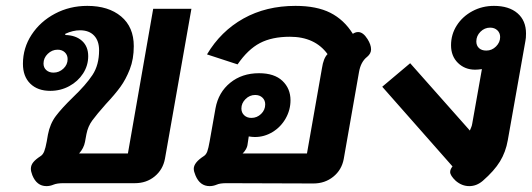

<svg xmlns="http://www.w3.org/2000/svg" viewBox="-20 -623 1809 653"><path d="M138 10Q105 10 90 -27Q85 -40 85 -49Q85 -61 93 -71Q101 -81 118 -92Q126 -97 130.5 -108.5Q135 -120 139 -142L143 -165Q150 -202 170 -228.5Q190 -255 228 -292Q272 -334 294.5 -368Q317 -402 317 -452Q317 -484 300 -502Q283 -520 252 -520Q228 -520 202 -508V-504Q238 -503 259 -484Q280 -465 280 -432Q280 -400 262.5 -373Q245 -346 215.5 -330Q186 -314 151 -314Q108 -314 83 -338.5Q58 -363 58 -406Q58 -460 87.5 -505Q117 -550 167 -576.5Q217 -603 277 -603Q349 -603 392 -567Q435 -531 435 -466Q435 -422 421.5 -387.5Q408 -353 389.5 -327.5Q371 -302 340 -269Q309 -234 294 -213.5Q279 -193 274 -167L269 -140Q265 -119 249 -101H415L501 -593H631L541 -83Q534 -46 506 -23Q478 0 439 0H196Q174 0 162 5Q150 10 138 10ZM210 -422Q210 -436 200.5 -445Q191 -454 176 -454Q157 -454 142.5 -440Q128 -426 128 -407Q128 -393 137.5 -384.5Q147 -376 162 -376Q181 -376 195.5 -389.5Q210 -403 210 -422Z M693 10Q660 10 645 -26Q639 -40 639 -49Q639 -70 673 -92Q681 -97 685 -108Q689 -119 693 -142L713 -255Q723 -309 763 -341.5Q803 -374 861 -374Q913 -374 940.5 -348Q968 -322 968 -282Q968 -249 951.5 -220Q935 -191 907 -174Q879 -157 847 -157Q838 -157 826 -159L822 -132Q821 -123 815.5 -114Q810 -105 805 -101H1024L1075 -391Q1080 -425 1094 -439Q1051 -498 966 -498Q905 -498 864 -476.5Q823 -455 788 -404L684 -438Q731 -517 808 -560Q885 -603 985 -603Q1057 -603 1103.5 -579.5Q1150 -556 1180 -508Q1189 -514 1198 -514Q1215 -514 1230 -490Q1242 -471 1242 -455Q1242 -441 1229 -430Q1207 -413 1201 -378L1149 -82Q1142 -45 1113.5 -22Q1085 1 1046 1L750 0Q728 0 717 5Q705 10 693 10ZM882 -268Q882 -282 872.5 -291Q863 -300 848 -300Q829 -300 815 -286Q801 -272 801 -254Q801 -240 810.5 -231Q820 -222 835 -222Q854 -222 868 -235.5Q882 -249 882 -268Z M1576 10Q1551 10 1530 -8Q1511 -26 1511 -38Q1511 -47 1519 -57L1280 -328L1375 -408L1578 -179Q1579 -182 1582 -188.5Q1585 -195 1586 -202L1619 -388Q1605 -386 1596 -386Q1561 -386 1537.5 -409Q1514 -432 1514 -469Q1514 -506 1533.5 -536.5Q1553 -567 1586.5 -585Q1620 -603 1660 -603Q1711 -603 1740 -578Q1769 -553 1769 -509Q1769 -493 1767 -484L1707 -146Q1700 -106 1680.5 -74Q1661 -42 1622 -8Q1601 10 1576 10ZM1681 -497Q1681 -511 1671.5 -520Q1662 -529 1647 -529Q1628 -529 1614 -515Q1600 -501 1600 -482Q1600 -468 1609 -459.5Q1618 -451 1634 -451Q1653 -451 1667 -465Q1681 -479 1681 -497Z"/></svg>

Font: Niramit
Style: Bold Italic
Weight: 700
Italic angle: -10°
Designer: Katatrad Aksorn Co.,Ltd.
Foundry: Cadson Demak Co.,Ltd.
Version: Version 1.001; ttfautohint (v1.6)